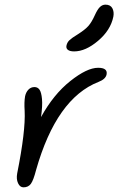

<svg xmlns="http://www.w3.org/2000/svg" viewBox="-20 -740 508 818"><path d="M295.9 -521Q277.8 -521 269.3 -527.6Q260.7 -534.2 263.2 -545.9Q266.1 -559.6 275.9 -568.8Q285.6 -578.1 312 -594.2Q342.8 -613.8 356.7 -629.6Q370.6 -645.5 383.8 -674.8Q395.5 -700.7 406 -710.4Q416.5 -720.2 429.2 -720.2Q450.2 -720.2 458.5 -705.1Q466.8 -689.9 462.9 -668.9Q451.2 -611.3 397.9 -566.2Q344.7 -521 295.9 -521ZM80.1 58.1Q64.9 58.1 56.9 40.5Q48.8 22.9 53.2 -1Q89.4 -182.6 85 -268.1Q82.5 -305.2 86.9 -330.1Q90.8 -347.7 101.3 -358.4Q111.8 -369.1 127 -369.1Q140.6 -369.1 148.4 -357.9Q156.2 -346.7 158.9 -318.4Q161.6 -290 154.8 -241.2Q208 -337.9 279.3 -394.5Q350.6 -451.2 397.9 -451.2Q439.5 -451.2 434.1 -422.9Q430.2 -402.8 399.9 -391.1Q220.7 -321.3 133.8 -16.1Q122.6 27.8 111.6 43Q100.6 58.1 80.1 58.1Z"/></svg>

Font: Shantell Sans Irregular Bouncy
Style: Italic
Weight: 300
Italic angle: -11.31°
Designer: Stephen Nixon, Anya Danilova, Shantell Martin
Foundry: Arrow Type
Version: Version 1.006;[9816181b4]